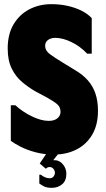

<svg xmlns="http://www.w3.org/2000/svg" viewBox="-20 -731 508 923"><path d="M451 -198Q451 -131 423.5 -84Q396 -37 348 -12.5Q300 12 239 12Q191 12 149 0.5Q107 -11 76.5 -27Q46 -43 32 -54V-225H54Q86 -195 131.5 -172.5Q177 -150 214 -150Q232 -150 244.5 -155.5Q257 -161 264 -171Q271 -181 271 -193Q271 -216 255.5 -229.5Q240 -243 206 -262L148 -293Q117 -311 86.5 -336.5Q56 -362 36.5 -401Q17 -440 17 -498Q17 -567 45.5 -614.5Q74 -662 121.5 -686.5Q169 -711 227 -711Q268 -711 304 -703Q340 -695 370 -680.5Q400 -666 421 -644V-473H399Q366 -508 324 -528.5Q282 -549 246 -549Q225 -549 211 -539Q197 -529 197 -510Q197 -488 219.5 -471Q242 -454 282 -430L344 -392Q378 -372 402 -345Q426 -318 438.5 -282Q451 -246 451 -198ZM242 39Q266 39 282.5 59Q299 79 299 104Q299 138 278.5 155Q258 172 229 172Q205 172 191.5 165Q178 158 169 151V109H177Q184 116 196 121Q208 126 218 126Q231 126 237.5 117.5Q244 109 244 99Q244 90 237 81Q230 72 219 72Q211 72 207.5 74.5Q204 77 200 80L171 55L208 0H267L236 39Z"/></svg>

Font: Phudu ExtraBold
Style: Regular
Weight: 800
Version: Version 1.005;gftools[0.9.23]